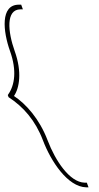

<svg xmlns="http://www.w3.org/2000/svg" viewBox="-87 -688 422 822"><path d="M-6.3 -668H3.7L11 -648H1C-63 -648 -53.6 -552 -24 -469C7.9 -380 -3.7 -311 -27.2 -277C24.4 -243 82 -179 116.9 -87C150 0 210.9 92 274.7 94H284.7L292 114H282C202.3 112 130.7 2 96.9 -87C64.2 -173 12.8 -231 -50.3 -272L-53.6 -281L-51.7 -284C-24.1 -323 -14.3 -386 -44 -469C-74.3 -554 -86.3 -668 -6.3 -668Z"/></svg>

Font: Nordica Plus
Style: NordicaClassicUltraLightOpObl
Weight: 300
Version: Version 1